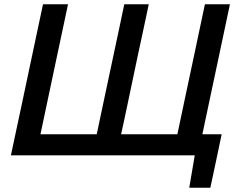

<svg xmlns="http://www.w3.org/2000/svg" viewBox="-20 -733 1122 906"><path d="M873 153 899 0H31.5Q44 -58.5 55.5 -113Q67 -167.5 81.5 -234.5L132 -473Q146.5 -542 158.5 -598Q170.5 -653.5 183 -713H301Q288.5 -653 276.5 -597.5Q264.5 -541.5 250 -473L203.5 -253.5Q194.5 -210 186.5 -173Q178.5 -135.5 171 -99.5H436.5Q444 -135.5 452 -173Q460 -210.5 469 -253.5L516 -474.5Q530.5 -542 542.2 -597.5Q554 -653 566.5 -713H682Q669 -653 657.5 -597.5Q645.5 -542 631 -474.5L584.5 -253.5Q575.5 -210.5 567.5 -173Q559.5 -135.5 551.5 -99.5H817Q824.5 -135.5 832.5 -173Q840.5 -210.5 849.5 -253.5L896.5 -474.5Q910.5 -542 922.5 -597.5Q934.5 -653 947 -713H1065Q1052.5 -653 1040.5 -597.5Q1028.5 -542 1014.5 -474.5L967.5 -253.5Q958.5 -210.5 950.5 -173Q942.5 -135.5 935 -99.5H1026Q1019.5 -68 1012.5 -35.2Q1005.5 -2.5 999 29Q992.5 59.5 985.8 90.8Q979 122 972.5 153Z"/></svg>

Font: Heraclito Medium
Style: Italic
Weight: 500
Italic angle: -12°
Designer: Kostas Bartsokas (font) & Cristiano Sobral (main changes)
Foundry: Kostas Bartsokas (font) & Cristiano Sobral (main changes)
Version: Version 1.00;July 8, 2020;FontCreator 13.0.0.2655 64-bit